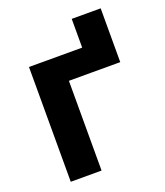

<svg xmlns="http://www.w3.org/2000/svg" viewBox="-128 -771 739 858"><g transform="rotate(-20 241.5 -341.5)"><path d="M451.2 -682.6Q451.2 -619.1 451.2 -426.8Q417 -426.8 313.5 -426.8Q313.5 -490.2 313.5 -682.6Q347.7 -682.6 451.2 -682.6ZM433.6 -545.9Q433.6 -515.6 433.6 -426.8Q377 -426.8 207 -426.8Q207 -320.3 207 0Q170.9 0 60.5 0Q60.5 -136.7 60.5 -545.9Q153.3 -545.9 433.6 -545.9Z"/></g></svg>

Font: DeepSea
Style: Bold
Weight: 700
Designer: Stem
Version: Version 3.019;git-0a5106e0b